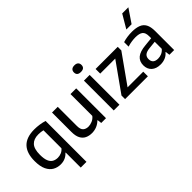

<svg xmlns="http://www.w3.org/2000/svg" viewBox="-41 -1532 2477 2477"><g transform="rotate(-45 1197.5 -294.0)"><path d="M405 220V-54H399.5Q375 -25.5 337.8 -8Q300.5 9.5 252 9.5Q195 9.5 147.5 -17.2Q100 -44 71.5 -103.2Q43 -162.5 43 -260Q43 -552.5 329 -552.5Q374.5 -552.5 422.5 -545.5Q470.5 -538.5 509.5 -526V220ZM287 -78Q319.5 -78 351.2 -91.2Q383 -104.5 405 -132V-460Q388.5 -464.5 366.2 -467.2Q344 -470 320 -470Q237 -470 193 -423.2Q149 -376.5 149 -269Q149 -194.5 166.8 -153Q184.5 -111.5 215.8 -94.8Q247 -78 287 -78Z M823 9Q771.5 9 731.2 -10.2Q691 -29.5 668 -73Q645 -116.5 645 -189V-544H749.5V-195Q749.5 -131.5 777.2 -107Q805 -82.5 849.5 -82.5Q882.5 -82.5 919.2 -97.5Q956 -112.5 982 -146V-544H1086V0H999L992 -58H986.5Q953 -24.5 911.2 -7.8Q869.5 9 823 9Z M1227 0V-544H1331.5V0ZM1279.5 -650Q1210.5 -650 1210.5 -710Q1210.5 -738.5 1228 -754.8Q1245.5 -771 1279.5 -771Q1313.5 -771 1331 -754.8Q1348.5 -738.5 1348.5 -710Q1348.5 -650 1279.5 -650Z M1434 0V-65.5L1714 -459.5H1440V-544H1844V-478.5L1564 -84.5H1850V0Z M2076.5 9Q1997.5 9 1952.8 -31.5Q1908 -72 1908 -142Q1908 -214.5 1956.8 -255.5Q2005.5 -296.5 2114 -306L2227.5 -317.5V-352Q2227.5 -420.5 2194.5 -445.2Q2161.5 -470 2092 -470Q2061 -470 2022 -464.5Q1983 -459 1945 -446.5V-528.5Q1981.5 -540.5 2025.5 -546.5Q2069.5 -552.5 2108 -552.5Q2182.5 -552.5 2231.8 -533.2Q2281 -514 2305.2 -469Q2329.5 -424 2329.5 -346V0H2243L2235.5 -58.5H2229.5Q2203.5 -25 2163.2 -8Q2123 9 2076.5 9ZM2012.5 -151.5Q2012.5 -67.5 2106 -67.5Q2138 -67.5 2169.8 -80.5Q2201.5 -93.5 2227.5 -124V-252.5L2123 -242Q2064 -236 2038.2 -213.5Q2012.5 -191 2012.5 -151.5ZM2080.5 -623.5 2189.5 -808H2301.5L2176.5 -623.5Z"/></g></svg>

Font: Encode Sans Md
Style: Regular
Weight: 500
Designer: Multiple Designers
Foundry: Impallari Type
Version: Version 3.002; ttfautohint (v1.8.3) -l 8 -r 50 -G 200 -x 14 